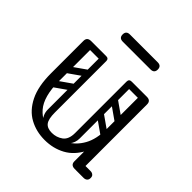

<svg xmlns="http://www.w3.org/2000/svg" viewBox="-177 -802 946 946"><g transform="rotate(45 296.5 -328.5)"><path d="M270 4Q211 4 163.5 -22Q116 -48 88 -104.5Q60 -161 60 -251H115Q115 -144 157.5 -95Q200 -46 270 -46Q316 -46 356.5 -67.5Q397 -89 422.5 -134.5Q448 -180 448 -251H483Q483 -161 454 -104.5Q425 -48 377 -22Q329 4 270 4ZM88 -225Q60 -225 60 -251V-477Q60 -503 88 -503Q115 -503 115 -477V-251Q115 -225 88 -225ZM476 0Q448 0 448 -26V-477Q448 -503 476 -503Q503 -503 503 -477V-26Q503 0 476 0ZM453 -24Q453 -29 456 -34Q459 -39 463 -43Q465 -45 470.5 -46.5Q476 -48 487 -48H538Q550 -48 557 -41Q563 -36 563 -24Q563 -13 557 -7Q550 0 538 0H487Q466 0 462 -7Q455 -11 453 -24ZM193 -503Q210 -503 210 -486V-124Q210 -107 193 -107Q175 -107 175 -123V-485Q175 -503 193 -503ZM270 -46Q302 -46 327 -64Q352 -82 352 -127V-222H387V-124Q387 -94 369 -72.5Q351 -51 321.5 -39Q292 -27 259 -27ZM270 -46 280 -27Q231 -27 203 -52Q175 -77 175 -114V-222H210V-127Q210 -82 224 -64Q238 -46 270 -46ZM492 -486Q492 -468 474 -468H371Q353 -468 353 -486Q353 -503 372 -503H475Q492 -503 492 -486ZM208 -486Q208 -468 190 -468H87Q69 -468 69 -486Q69 -503 88 -503H191Q208 -503 208 -486ZM477 -305Q467 -292 454 -301L360 -367Q346 -376 357 -392Q367 -405 380 -396L474 -330Q479 -326 480.5 -319.5Q482 -313 477 -305ZM477 -207Q467 -194 454 -203L360 -269Q346 -278 357 -294Q367 -307 380 -298L474 -232Q479 -228 480.5 -221.5Q482 -215 477 -207ZM370 -503Q387 -503 387 -486V-154Q387 -137 370 -137Q352 -137 352 -153V-485Q352 -503 370 -503ZM466 -503Q483 -503 483 -486V-154Q483 -137 466 -137Q448 -137 448 -153V-485Q448 -503 466 -503ZM117 -308Q102 -297 93 -311Q89 -316 88.5 -323Q88 -330 96 -336L173 -390Q188 -400 198 -386Q202 -380 201.5 -373.5Q201 -367 194 -362ZM117 -210Q102 -199 93 -213Q89 -218 88.5 -225Q88 -232 96 -238L173 -292Q188 -302 198 -288Q202 -282 201.5 -275.5Q201 -269 194 -264ZM200 -611Q174 -611 174 -636Q174 -661 200 -661H393Q419 -661 419 -636Q419 -611 393 -611Z"/></g></svg>

Font: Agu Display Uzo
Style: Regular
Weight: 400
Designer: Oluwaseun Badejo
Version: Version 1.103